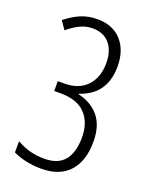

<svg xmlns="http://www.w3.org/2000/svg" viewBox="-139 -798 689 882"><g transform="rotate(20 205.5 -357.0)"><path d="M173 10Q97 10 35 -19V-74Q66 -56 99 -47Q132 -38 171 -38Q238 -38 269.5 -77Q301 -116 301 -189Q301 -261 261 -303.5Q221 -346 140 -346H108V-394H138Q211 -394 250 -436Q289 -478 289 -547Q289 -608 259.5 -642.5Q230 -677 176 -677Q145 -677 115.5 -663Q86 -649 57 -624L29 -664Q67 -694 103 -709Q139 -724 183 -724Q258 -724 300.5 -677Q343 -630 343 -551Q343 -414 219 -373V-370Q282 -356 319.5 -311.5Q357 -267 357 -188Q357 -94 310 -42Q263 10 173 10Z"/></g></svg>

Font: Noto Sans Gurmukhi ExtraCondensed Light
Style: Regular
Weight: 300
Width: 2
Designer: Jelle Bosma - Monotype Design Team
Foundry: Monotype Imaging Inc.
Version: Version 2.004; ttfautohint (v1.8.4.7-5d5b)